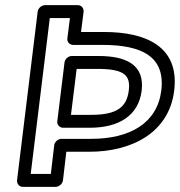

<svg xmlns="http://www.w3.org/2000/svg" viewBox="-20 -699 697 744"><path d="M99 -25 173 -629H251L241 -550C239 -535 252 -525 263 -525H377C531 -525 621 -479 605 -348C589 -221 483 -161 333 -161H218C203 -161 191 -147 190 -136L177 -25ZM46 0C45 11 53 25 68 25H196C207 25 222 15 224 0L237 -111H327C488 -111 635 -183 655 -348C676 -519 545 -575 384 -575H294L304 -654C305 -665 297 -679 282 -679H154C143 -679 128 -669 126 -654ZM224 -204H328C441 -204 517 -251 529 -348C541 -448 469 -482 362 -482H258C243 -482 231 -468 230 -457L202 -229C200 -214 213 -204 224 -204ZM255 -254 277 -432H356C458 -432 487 -410 479 -348C471 -285 435 -254 334 -254Z"/></svg>

Font: Falling Sky
Style: ExtOuObl
Weight: 400
Designer: Paul D. Hunt
Foundry: Adobe Systems Incorporated
Version: Version 1.02